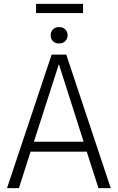

<svg xmlns="http://www.w3.org/2000/svg" viewBox="-20 -965 605 985"><path d="M548 0H485L425 -187H137L77 0H16L245 -685H320ZM409 -238 282 -636 154 -238ZM283 -742Q263 -742 251.5 -754Q240 -766 240 -784Q240 -802 251.5 -814Q263 -826 283 -826Q304 -826 315.5 -813.5Q327 -801 327 -784Q327 -767 315.5 -754.5Q304 -742 283 -742ZM406 -898H165V-945H406Z"/></svg>

Font: Trujillo Light
Style: Regular
Weight: 300
Designer: Fira Sans original fonts by bBox Type GmbH, Carrois Corporate GbR, & Edenspiekermann AG / Changes by Cristiano Sobral
Foundry: Fira Sans original fonts by bBox Type GmbH, Carrois Corporate GbR, & Edenspiekermann AG / Changes by Cristiano Sobral
Version: Version 4.301;July 28, 2020;FontCreator 13.0.0.2655 64-bit